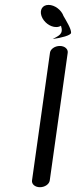

<svg xmlns="http://www.w3.org/2000/svg" viewBox="-20 -782 317 802"><path d="M262.9 -562C264.6 -577 250.7 -590 229.8 -590C208.9 -590 190.9 -577 188.8 -562L113.7 -28C111.7 -13.2 125.9 0 146.8 0C167.7 0 185.7 -13 187.8 -28ZM153.3 -715.2C161.9 -690.2 188.6 -669 214.6 -669C222.6 -669 229.4 -671 234.7 -674.6C246.8 -638.5 224.1 -632.5 200.3 -619C233.9 -623.6 276.8 -634 276.9 -645.2C277.8 -661.5 256.9 -694.8 245.2 -715.2C236.6 -740.2 208.7 -761.5 182.8 -761.5C156.9 -761.5 144.8 -740.2 153.3 -715.2Z"/></svg>

Font: Hi.
Style: Tall Oblique
Weight: 400
Designer: Mew Too, Robert Jablonski
Foundry: Cannot Into Space Fonts
Version: Version 1.996